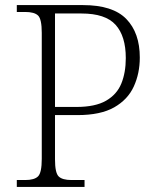

<svg xmlns="http://www.w3.org/2000/svg" viewBox="-20 -734 616 754"><path d="M46 0V-27H79Q115 -27 129.5 -41.5Q144 -56 144 -110V-605Q144 -659 129.5 -673Q115 -687 79 -687H46V-714H306Q423 -714 476 -659.5Q529 -605 529 -508Q529 -446 505.5 -394.5Q482 -343 428.5 -312.5Q375 -282 284 -282H196V-108Q196 -55 210.5 -41Q225 -27 261 -27H312V0ZM280 -314Q354 -314 396.5 -338.5Q439 -363 456.5 -406Q474 -449 474 -506Q474 -592 434 -636.5Q394 -681 300 -681H196V-314Z"/></svg>

Font: Noto Serif Tibetan ExtraLight
Style: Regular
Weight: 200
Designer: Monotype Design Team
Foundry: Monotype Imaging Inc.
Version: Version 2.103; ttfautohint (v1.8.4.7-5d5b)